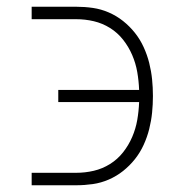

<svg xmlns="http://www.w3.org/2000/svg" viewBox="-20 -550 540 570"><path d="M74 0V-37H206Q233 -37 258.5 -43Q284 -49 306.5 -63Q329 -77 345.5 -98Q362 -119 372.5 -143.5Q383 -168 387.5 -194Q392 -220 393 -247H153V-283H393Q392 -310 387.5 -336Q383 -362 372.5 -386.5Q362 -411 345.5 -432Q329 -453 306.5 -467Q284 -481 258.5 -487Q233 -493 206 -493H74V-530H206Q231 -530 255.5 -526.5Q280 -523 303 -513Q326 -503 345.5 -487.5Q365 -472 380.5 -452.5Q396 -433 406.5 -410Q417 -387 423 -363Q429 -339 431.5 -314.5Q434 -290 434 -265Q434 -240 431.5 -215.5Q429 -191 423 -167Q417 -143 406.5 -120Q396 -97 380.5 -77.5Q365 -58 345.5 -42.5Q326 -27 303 -17Q280 -7 255.5 -3.5Q231 0 206 0Z"/></svg>

Font: Iosevka Slab Extralight
Style: Regular
Weight: 200
Monospace: yes
Designer: Belleve Invis
Foundry: Belleve Invis
Version: Version 11.1.1; ttfautohint (v1.8.3)